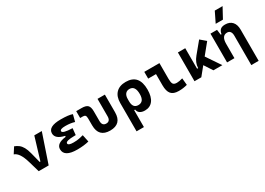

<svg xmlns="http://www.w3.org/2000/svg" viewBox="-12 -1781 4121 2991"><g transform="rotate(-30 2048.5 -285.0)"><path d="M200.7 0 145.5 -190.4Q115.2 -295.4 78.1 -350.6Q41 -405.8 -5.4 -421.4L62.5 -527.3Q105 -511.7 137.9 -486.1Q170.9 -460.4 196 -415.8Q221.2 -371.1 239.7 -297.9L286.1 -116.2H298.8L420.4 -517.6H555.2L379.9 0Z M891.6 9.8Q658.7 9.8 658.7 -128.4Q658.7 -233.4 832.5 -253.4V-270.5Q673.3 -305.7 673.3 -405.3Q673.3 -527.3 899.4 -527.3Q1043.9 -527.3 1106.9 -502.9L1075.2 -379.9Q1004.4 -402.3 910.2 -402.3Q813.5 -402.3 813.5 -364.7Q813.5 -321.3 993.2 -316.4L981.4 -198.2H965.8Q798.8 -198.2 798.8 -153.8Q798.8 -115.2 895.5 -115.2Q959 -115.2 1000.7 -124.5Q1042.5 -133.8 1075.2 -142.1L1102.1 -13.7Q1061.5 -2.9 1008.5 3.4Q955.6 9.8 891.6 9.8Z M1484.4 9.8Q1279.3 9.8 1278.8 -200.2L1278.3 -326.2Q1278.3 -363.8 1266.1 -379.2Q1253.9 -394.5 1223.6 -394.5H1174.3V-517.6H1272Q1348.6 -517.6 1379.4 -487.1Q1410.2 -456.5 1410.6 -380.9L1411.1 -204.1Q1411.1 -115.7 1484.4 -115.7Q1557.6 -115.7 1557.6 -204.1V-517.6H1689.9V-200.2Q1689.9 9.8 1484.4 9.8Z M1831.5 224.6V-283.2Q1831.5 -399.9 1893.3 -463.6Q1955.1 -527.3 2068.4 -527.3Q2305.2 -527.3 2305.2 -253.9Q2305.2 -126.5 2253.9 -58.3Q2202.6 9.8 2109.4 9.8Q2054.7 9.8 2021 -12.9Q1987.3 -35.6 1981.4 -80.1H1963.9V224.6ZM2064.5 -402.8Q2016.1 -402.8 1990 -370.4Q1963.9 -337.9 1963.9 -278.8V-239.3Q1963.9 -114.7 2062 -114.7Q2166 -114.7 2166 -253.9Q2166 -402.8 2064.5 -402.8Z M2716.8 9.8Q2622.6 9.8 2581.1 -39.1Q2539.6 -87.9 2539.6 -195.3V-396H2398.9V-517.6H2671.4V-232.9Q2671.4 -171.4 2687 -143.6Q2702.6 -115.7 2755.9 -115.7Q2796.9 -115.7 2859.9 -134.3L2871.6 -10.7Q2831.5 0 2795.2 4.9Q2758.8 9.8 2716.8 9.8Z M3003.4 0V-517.6H3135.7V-148.4H3154.3Q3157.2 -245.1 3229.5 -331.5L3391.1 -527.3L3488.3 -444.8L3333 -253.9L3504.4 0H3343.8L3246.6 -148.4L3126 0Z M3589.4 0V-517.6H3707.5L3719.7 -423.8H3734.4Q3741.7 -476.1 3770 -501.7Q3798.3 -527.3 3856 -527.3Q3938 -527.3 3982.9 -477.5Q4027.8 -427.7 4027.8 -336.9V224.6H3895.5V-304.2Q3895.5 -351.6 3876.2 -377.2Q3856.9 -402.8 3821.3 -402.8Q3721.7 -402.8 3721.7 -258.3V0ZM3736.3 -609.4 3827.1 -794.9H3967.3L3866.7 -609.4Z"/></g></svg>

Font: Caskaydia Cove
Style: Bold
Weight: 700
Monospace: yes
Designer: Aaron Bell
Foundry: Saja Typeworks
Version: Version 4.300; ttfautohint (v1.8.3)